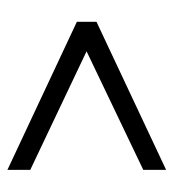

<svg xmlns="http://www.w3.org/2000/svg" viewBox="5 -570 471 521"><g transform="rotate(-90 240.5 -309.5)"><path d="M40 -524.9 441.9 -336.4V-283.2L40 -94.2V-156.2L361.8 -310.1L40 -462.9Z"/></g></svg>

Font: Cinzel Bold
Style: Regular
Weight: 700
Designer: Natanael Gama
Version: Version 1.001;PS 001.001;hotconv 1.0.56;makeotf.lib2.0.21325